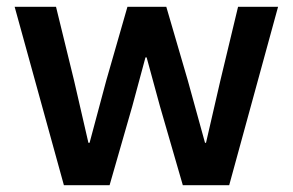

<svg xmlns="http://www.w3.org/2000/svg" viewBox="-20 -542 857 562"><path d="M167 0 22.9 -522H144L196.8 -306.2L238.8 -124H242.2L291 -306.2L353 -522H466.8L529.8 -306.2L580.1 -124H583L625 -306.2L676.8 -522H793.9L650.9 0H515.1L448.2 -231L409.2 -374H405.8L367.2 -231L300.8 0Z"/></svg>

Font: Anuphan SemiBold
Style: Bold
Weight: 600
Designer: Mike Abbink, Paul van der Laan, Pieter van Rosmalen, Mint Tantisuwanna
Foundry: Bold Monday; Cadson Demak
Version: Version 3.002;hotconv 1.0.109;makeotfexe 2.5.65596